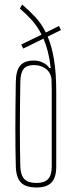

<svg xmlns="http://www.w3.org/2000/svg" viewBox="-20 -824 330 850"><path d="M142 6Q94 6 72.8 -15.8Q51.5 -37.5 50 -87Q48 -163.5 48 -252.5Q48 -341.5 50 -463Q51 -512.5 70 -534.2Q89 -556 130 -556Q151.5 -556 170.8 -546.5Q190 -537 198 -523H204.5Q200 -562.5 192 -594.5Q184 -626.5 172.5 -653L83 -609L74 -627L164 -670.5Q146 -707 121.5 -734.2Q97 -761.5 68 -786L78 -804Q110.5 -776.5 137 -747.8Q163.5 -719 183 -680L241 -709L250 -691L191 -662Q209.5 -619 219.2 -559.8Q229 -500.5 229 -416V-87Q229 -37.5 207.8 -15.8Q186.5 6 142 6ZM70 -87Q71.5 -48 88 -31Q104.5 -14 142 -14Q176 -14 192.5 -31Q209 -48 209 -87V-429Q209 -453 208 -475Q203.5 -504.5 181.8 -520.2Q160 -536 130 -536Q98.5 -536 84.8 -519Q71 -502 70 -463Q68 -341.5 68 -252.5Q68 -163.5 70 -87Z"/></svg>

Font: Big Shoulders Stencil Display Thin
Style: Regular
Weight: 100
Designer: Patric King
Foundry: XO Type Co
Version: Version 1.000